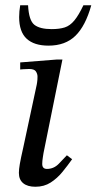

<svg xmlns="http://www.w3.org/2000/svg" viewBox="-20 -703 368 732"><path d="M115 9Q85 9 68.5 -4.5Q52 -18 52 -44Q52 -57 55.5 -77.5Q59 -98 69 -142L120 -380Q120 -380 121.5 -389Q123 -398 123 -411Q123 -421 117 -430.5Q111 -440 91 -440Q78 -440 67.5 -439Q57 -438 57 -438V-465L196 -476H218L146 -120Q146 -120 143.5 -104.5Q141 -89 141 -78Q141 -59 159 -59Q185 -59 204 -78.5Q223 -98 235 -111L255 -96Q238 -72 218 -47.5Q198 -23 173 -7Q148 9 115 9ZM165 -529Q110 -529 81.5 -555.5Q53 -582 53 -638Q53 -649 54 -660Q55 -671 57 -683H87Q90 -625 111 -608.5Q132 -592 177 -592Q207 -592 227 -598.5Q247 -605 263.5 -625Q280 -645 298 -683H328Q306 -604 267.5 -566.5Q229 -529 165 -529Z"/></svg>

Font: STIX Two Text
Style: Italic
Weight: 400
Italic angle: -12°
Designer: Ross Mills, John Hudson & Paul Hanslow, Tiro Typeworks Ltd; with prior portions MicroPress Inc. and Coen Hoffman, Elsevi
Foundry: Tiro Typeworks Ltd
Version: Version 2.13 b171